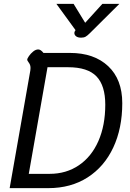

<svg xmlns="http://www.w3.org/2000/svg" viewBox="-20 -974 672 994"><path d="M137 -609Q138 -614 138 -622Q138 -638 129.5 -649Q121 -660 121 -665Q121 -671 130 -684Q139 -697 152 -707.5Q165 -718 178 -718Q191 -718 205 -700H342Q467 -700 540 -631.5Q613 -563 613 -440Q613 -310 566.5 -210.5Q520 -111 433.5 -55.5Q347 0 230 0H30ZM237 -74Q323 -74 388.5 -118.5Q454 -163 489.5 -244Q525 -325 525 -432Q525 -531 479.5 -578.5Q434 -626 332 -626H226L129 -74ZM365 -803Q365 -809 368 -813L371 -818L272 -954H361L421 -856L510 -954H598L445 -802Q432 -789 423 -784Q414 -779 400 -779Q383 -779 374 -786Q365 -793 365 -803Z"/></svg>

Font: Niramit
Style: Italic
Weight: 400
Italic angle: -10°
Version: Version 1.000; ttfautohint (v1.6)